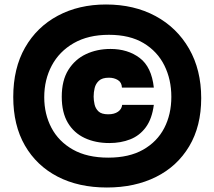

<svg xmlns="http://www.w3.org/2000/svg" viewBox="-20 -750 955 855"><path d="M456 85Q330 85 236.5 36.5Q143 -12 91 -102Q39 -192 39 -318Q39 -446 91.5 -538Q144 -630 237.5 -680Q331 -730 452 -730Q577 -730 672.5 -678.5Q768 -627 822 -533Q876 -439 876 -313Q876 -188 822.5 -98.5Q769 -9 674.5 38Q580 85 456 85ZM462 -48Q555 -48 617.5 -83.5Q680 -119 711.5 -180Q743 -241 743 -319Q743 -396 712 -458.5Q681 -521 619.5 -558Q558 -595 465 -595Q373 -595 308.5 -558Q244 -521 210.5 -458Q177 -395 177 -317Q177 -242 209 -181Q241 -120 304.5 -84Q368 -48 462 -48ZM467 -113Q405 -113 357 -135.5Q309 -158 282 -203.5Q255 -249 255 -319Q255 -392 284.5 -439Q314 -486 363 -509Q412 -532 472 -532Q549 -532 602 -492Q655 -452 665 -360H523Q522 -383 505 -393.5Q488 -404 465 -404Q435 -404 420.5 -390.5Q406 -377 401.5 -358Q397 -339 397 -320Q397 -304 401 -285.5Q405 -267 418.5 -254Q432 -241 462 -241Q489 -241 505.5 -252.5Q522 -264 524 -283H665Q657 -221 629.5 -183.5Q602 -146 560 -129.5Q518 -113 467 -113Z"/></svg>

Font: Onest Black
Style: Regular
Weight: 900
Designer: Dmitri Voloshin, Andrey Kudryavtsev
Foundry: Dmitri Voloshin, Andrey Kudryavtsev
Version: Version 1.000;gftools[0.9.33]